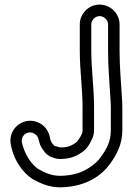

<svg xmlns="http://www.w3.org/2000/svg" viewBox="-20 -745 576 835"><path d="M377 -639C377 -658 394 -675 413 -675C432 -675 450 -658 450 -639V-524C450 -454 456 -388 460 -321C461 -307 462 -295 462 -281V-178C462 -129 443 -96 419 -63C405 -43 394 -34 373 -19C344 1 309 16 257 19C211 23 178 8 146 -10C116 -31 92 -69 80 -108L76 -123C68 -156 101 -180 129 -164C139 -158 144 -151 147 -142L151 -127C156 -106 167 -94 174 -84C177 -79 181 -76 186 -72L195 -66C198 -64 201 -63 204 -62C208 -61 227 -51 252 -54C295 -55 325 -73 347 -91C359 -101 369 -117 374 -128L382 -144C386 -153 389 -165 389 -178V-280C389 -365 377 -442 377 -524ZM327 -639V-524C327 -437 339 -360 339 -280V-178C339 -171 339 -171 337 -165L330 -151C326 -144 318 -132 314 -128C298 -115 278 -104 250 -104C240 -104 239 -104 219 -110L214 -113C204 -125 201 -131 199 -139L195 -156C188 -179 175 -196 155 -208C90 -246 9 -188 28 -111L32 -94C47 -42 78 4 119 32C119 32 120 33 121 33C156 53 200 74 261 69C350 63 417 25 459 -33C484 -68 512 -114 512 -178V-281C512 -296 511 -310 510 -325C506 -391 500 -457 500 -524V-639C500 -687 460 -725 413 -725C366 -725 327 -686 327 -639Z"/></svg>

Font: Blanket
Style: BdOutline
Weight: 700
Foundry: Cannot Into Space Fonts
Version: Version 0.9